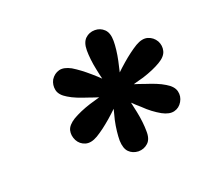

<svg xmlns="http://www.w3.org/2000/svg" viewBox="-72 -671 541 507"><g transform="rotate(-20 198.5 -418.0)"><path d="M366.9 -448.4Q357.3 -442.7 344.4 -437.1Q331.5 -431.5 316.1 -426.6Q291.9 -420.2 280.2 -416.5Q268.5 -412.9 245.2 -406.5L231.5 -429.8Q246 -444.4 259.3 -457.3Q272.6 -470.2 284.7 -480.6Q296.8 -491.1 307.7 -499.2Q318.5 -507.3 329 -513.7Q348.4 -525 363.3 -520.6Q378.2 -516.1 386.3 -502.4Q393.5 -488.7 389.9 -474.2Q386.3 -459.7 366.9 -448.4ZM329 -321.8Q317.7 -328.2 306.9 -336.3Q296 -344.4 284.7 -355.6Q275 -363.7 260.9 -377.4Q246.8 -391.1 232.3 -406.5L245.2 -429.8Q265.3 -425 282.7 -419.8Q300 -414.5 315.3 -408.9Q330.6 -404 343.5 -398.8Q356.5 -393.5 366.9 -387.1Q386.3 -375.8 389.9 -360.9Q393.5 -346 385.5 -332.3Q377.4 -318.5 362.9 -314.9Q348.4 -311.3 329 -321.8ZM200.8 -291.1Q200.8 -302.4 202.4 -316.9Q204 -331.5 207.3 -346.8Q211.3 -362.1 215.7 -379.8Q220.2 -397.6 225.8 -417.7H252.4Q258.1 -397.6 262.1 -380.2Q266.1 -362.9 269.4 -346.8Q272.6 -331.5 274.2 -316.9Q275.8 -302.4 275.8 -291.1Q276.6 -268.5 265.3 -258.1Q254 -247.6 237.9 -247.6Q221.8 -248.4 211.7 -258.5Q201.6 -268.5 200.8 -291.1ZM109.7 -387.1Q119.4 -392.7 132.3 -398.4Q145.2 -404 160.5 -408.9Q175.8 -413.7 193.5 -418.5Q211.3 -423.4 232.3 -429L245.2 -405.6Q230.6 -391.1 217.3 -378.2Q204 -365.3 191.9 -354.8Q179.8 -344.4 169 -336.3Q158.1 -328.2 147.6 -321.8Q128.2 -310.5 113.3 -314.9Q98.4 -319.4 91.1 -333.1Q83.9 -347.6 87.1 -361.3Q90.3 -375 109.7 -387.1ZM147.6 -513.7Q158.1 -507.3 169 -499.2Q179.8 -491.1 191.9 -480.6Q204 -470.2 217.3 -457.3Q230.6 -444.4 245.2 -429L231.5 -405.6Q211.3 -410.5 194 -415.7Q176.6 -421 161.3 -426.6Q146 -431.5 133.1 -436.7Q120.2 -441.9 109.7 -448.4Q90.3 -459.7 87.1 -474.6Q83.9 -489.5 91.1 -503.2Q100 -516.9 114.1 -520.6Q128.2 -524.2 147.6 -513.7ZM275.8 -544.4Q275.8 -533.1 274.2 -519.4Q272.6 -505.6 269.4 -490.3Q266.1 -474.2 261.7 -456.5Q257.3 -438.7 251.6 -417.7H225Q219.4 -437.9 214.9 -455.2Q210.5 -472.6 207.3 -488.7Q204 -504 202.4 -518.5Q200.8 -533.1 200.8 -544.4Q200.8 -566.9 211.7 -577.4Q222.6 -587.9 238.7 -587.9Q254 -587.9 264.9 -577.4Q275.8 -566.9 275.8 -544.4Z"/></g></svg>

Font: Playfair Micro SmCond SmLight
Style: Italic
Weight: 360
Width: 4
Italic angle: -15.6°
Designer: Claus Eggers Sørensen
Foundry: Claus Eggers Sørensen
Version: Version 2.203;Glyphs 3.3 (3326)